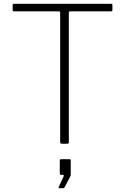

<svg xmlns="http://www.w3.org/2000/svg" viewBox="-20 -762 663 1018"><path d="M47 -735Q47 -742 54 -742H569Q576 -742 576 -735V-709Q576 -705 574.5 -703.5Q573 -702 568 -702H355Q349 -702 347 -700.5Q345 -699 345 -693V-10Q345 -4 343 -2Q341 0 336 0H309Q303 0 301 -2Q299 -4 299 -10V-693Q299 -699 297 -700.5Q295 -702 289 -702H55Q50 -702 48.5 -703.5Q47 -705 47 -709ZM292 228 317 174Q321 165 313 165H305Q300 165 298.5 163Q297 161 297 156V90Q297 82 304 82H349Q355 82 355 89V165L354 171L323 230Q321 234 318 235Q315 236 309 236H296Q293 236 291.5 233.5Q290 231 292 228Z"/></svg>

Font: Libre Franklin Thin
Style: Regular
Weight: 250
Designer: Pablo Impallari, Rodrigo Fuenzalida
Foundry: Impallari Type
Version: Version 1.002; ttfautohint (v1.5)